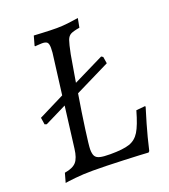

<svg xmlns="http://www.w3.org/2000/svg" viewBox="-123 -735 734 835"><g transform="rotate(-20 244.0 -318.0)"><path d="M478 -182Q473 -167 457 -112Q441 -57 427 4L422 9Q395 7 309 3.5Q223 0 167 0Q122 0 85 4Q48 8 38 10L50 -33Q88 -39 104 -57Q120 -75 125 -117L149 -308L48 -258L39 -261L34 -293L154 -353L178 -542Q179 -551 179 -564Q179 -583 172.5 -589.5Q166 -596 149 -596Q139 -596 129.5 -595Q120 -594 116 -594L115 -597L127 -640Q128 -640 165 -638Q202 -636 233 -636Q259 -636 291 -640Q323 -644 333 -646L325 -604Q295 -599 283 -592.5Q271 -586 265 -569.5Q259 -553 250 -508L235 -420L229 -384L371 -454L379 -449L384 -418L222 -338Q208 -254 198 -180.5Q188 -107 188 -91Q188 -70 194 -59.5Q200 -49 216 -45Q232 -41 264 -41Q323 -41 352.5 -51Q382 -61 399.5 -89.5Q417 -118 435 -182L477 -186Z"/></g></svg>

Font: Alegreya SC
Style: Italic
Weight: 400
Italic angle: -7°
Designer: Juan Pablo del Peral
Foundry: Huerta Tipografica
Version: Version 2.007; ttfautohint (v1.6)